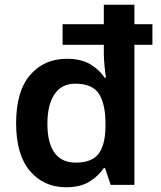

<svg xmlns="http://www.w3.org/2000/svg" viewBox="-20 -780 678 810"><path d="M259 10Q165 10 106.5 -58.5Q48 -127 48 -260Q48 -395 107 -463.5Q166 -532 262 -532Q322 -532 360.5 -509Q399 -486 422 -452H427Q424 -470 421 -501Q418 -532 418 -554V-591H244V-678H418V-760H547V-678H623V-591H547V0H447L423 -71H418Q395 -37 357 -13.5Q319 10 259 10ZM299 -94Q368 -94 396 -131.5Q424 -169 425 -244V-259Q425 -341 397.5 -384Q370 -427 297 -427Q240 -427 210 -382.5Q180 -338 180 -258Q180 -177 210 -135.5Q240 -94 299 -94Z"/></svg>

Font: Noto Sans Sora Sompeng Semi
Style: Bold
Weight: 700
Designer: Monotype Design Team. David Williams.
Foundry: Monotype Imaging Inc.
Version: Version 2.101; ttfautohint (v1.8.4.7-5d5b)